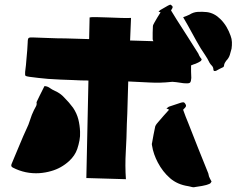

<svg xmlns="http://www.w3.org/2000/svg" viewBox="-20 -780 1040 825"><path d="M531 -430Q530 -400 529 -362.5Q528 -325 527 -293Q526 -261 525 -247Q524 -187 520.5 -127.5Q517 -68 521 -10L351 -15L360 -434Q344 -434 327.5 -434.5Q311 -435 294 -436Q267 -437 240 -438Q213 -439 187 -441Q167 -443 146.5 -445Q126 -447 106 -450Q92 -452 89.5 -454.5Q87 -457 88 -471Q90 -485 91.5 -500.5Q93 -516 94 -530Q96 -547 97 -564Q98 -581 99 -597Q99 -614 103.5 -617Q108 -620 124 -619Q158 -618 192.5 -616.5Q227 -615 261 -615Q287 -614 312.5 -613.5Q338 -613 363 -612L365 -705Q371 -707 393 -706.5Q415 -706 443.5 -705Q472 -704 499.5 -703Q527 -702 543 -703L539 -606Q564 -605 589 -604.5Q614 -604 639 -603Q639 -604 638.5 -604.5Q638 -605 638 -605Q636 -609 636 -611Q636 -625 636 -639Q636 -653 637 -667Q637 -671 639.5 -675.5Q642 -680 644 -684Q650 -695 656.5 -705.5Q663 -716 670 -727Q666 -729 661 -730Q664 -732 665.5 -734Q667 -736 669 -737Q677 -742 685.5 -746.5Q694 -751 702 -756Q706 -758 710 -759.5Q714 -761 718 -756Q723 -752 721.5 -747.5Q720 -743 717 -739Q716 -738 715 -735Q726 -717 739 -696Q762 -660 785.5 -623.5Q809 -587 832 -550Q833 -548 834 -545.5Q835 -543 836 -541Q838 -537 840.5 -533.5Q843 -530 847 -525Q846 -525 845.5 -522.5Q845 -520 843 -518Q833 -511 820 -506Q816 -505 811 -503Q806 -501 801 -499Q801 -486 801 -472.5Q801 -459 802 -445Q801 -430 797 -425.5Q793 -421 778 -422Q768 -422 758 -424Q748 -426 737 -427Q732 -427 726 -428Q720 -429 715 -428Q669 -423 623 -425.5Q577 -428 531 -430ZM909 -476Q898 -472 897 -480Q897 -491 890.5 -497.5Q884 -504 880 -511Q872 -528 862 -542.5Q852 -557 842 -573Q823 -605 805 -638.5Q787 -672 767 -706Q775 -709 781.5 -711.5Q788 -714 794 -717Q811 -728 830.5 -729Q850 -730 869 -728Q901 -724 927 -698Q943 -682 953.5 -664Q964 -646 971 -626Q976 -613 976.5 -599Q977 -585 975 -571Q972 -558 967.5 -544Q963 -530 952 -519Q949 -515 946.5 -510.5Q944 -506 943 -501Q943 -492 936 -490Q929 -487 922.5 -483.5Q916 -480 909 -476ZM227 -384Q243 -375 255 -362Q266 -351 276 -339.5Q286 -328 294 -317Q310 -293 316.5 -267.5Q323 -242 324 -214Q325 -195 321.5 -176.5Q318 -158 312 -140Q302 -111 277 -88Q243 -57 200 -45Q176 -38 150 -36Q89 -32 35 -60Q25 -65 30 -76Q34 -85 37.5 -94Q41 -103 45 -112Q57 -140 68.5 -168Q80 -196 93 -224Q103 -244 109.5 -265.5Q116 -287 126 -307Q130 -315 134.5 -323Q139 -331 137 -341Q142 -352 150 -368Q158 -384 164.5 -397Q171 -410 171 -410Q184 -410 197 -400Q204 -395 212 -391.5Q220 -388 227 -384ZM658 -82Q649 -99 642.5 -117.5Q636 -136 633 -156Q633 -158 632.5 -160Q632 -162 633 -164Q636 -182 639.5 -200Q643 -218 647 -237Q649 -242 653 -247.5Q657 -253 661 -257Q672 -270 683 -282.5Q694 -295 706 -308Q705 -310 702.5 -311Q700 -312 695 -314Q699 -316 701.5 -318.5Q704 -321 707 -322Q719 -326 731 -330Q743 -334 755 -338Q761 -340 766.5 -340.5Q772 -341 776 -334Q781 -327 778.5 -322Q776 -317 770 -312Q770 -313 767 -308Q772 -294 777.5 -279.5Q783 -265 789 -251Q810 -197 831.5 -143Q853 -89 875 -35Q876 -32 876.5 -28.5Q877 -25 878 -22Q880 -17 882.5 -12Q885 -7 889 0Q888 1 886.5 4Q885 7 882 9Q867 16 848 19Q840 20 832 21.5Q824 23 816 24Q814 25 811.5 24.5Q809 24 806 24Q802 23 798 22Q794 21 789 20Q742 13 710.5 -14.5Q679 -42 658 -82Z"/></svg>

Font: Palette Mosaic
Style: Regular
Weight: 400
Designer: Shibuyafont
Version: Version 1.001